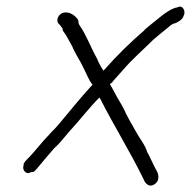

<svg xmlns="http://www.w3.org/2000/svg" viewBox="-20 -528 584 587"><path d="M52 -21C47 -11 59 9 75 -2H78C82 -2 84 -3 87 -6L95 -15C112 -36 128 -54 145 -74C162 -89 175 -106 191 -125C222 -158 251 -197 284 -230L287 -225C329 -142 377 -66 418 18C422 27 424 32 432 37C442 43 453 37 460 28C463 24 464 20 464 17V16C465 10 463 3 461 -2C452 -18 444 -36 436 -52C434 -56 432 -60 430 -63C424 -85 407 -104 396 -125C383 -148 369 -171 357 -198L352 -207C343 -222 333 -239 325 -255L316 -271C317 -272 324 -276 324 -277V-278C333 -288 344 -301 356 -314C384 -347 419 -377 447 -405L462 -418C471 -426 486 -437 494 -444C498 -448 504 -453 511 -456H513C523 -459 539 -469 541 -479L542 -481C548 -492 540 -514 523 -506L522 -505H519C503 -501 481 -486 466 -473C454 -463 433 -447 421 -436V-435C380 -400 337 -358 301 -317L296 -312C291 -321 284 -331 280 -341L276 -350C257 -384 243 -423 223 -451C221 -455 220 -455 220 -462C220 -472 199 -490 183 -490C175 -490 170 -489 164 -484C154 -475 153 -461 159 -456C165 -450 167 -446 172 -440L171 -439L173 -433C183 -421 192 -401 201 -386C209 -365 225 -343 235 -321C244 -304 251 -283 263 -269L260 -266C223 -226 192 -186 157 -145C148 -134 138 -126 130 -116C109 -95 90 -69 68 -46C61 -39 52 -31 52 -24ZM164 -483V-484ZM462 -7Z"/></svg>

Font: Scribbler
Style: LtIta
Weight: 300
Designer: Mew Too
Foundry: Cannot Into Space Fonts
Version: Version 1.001